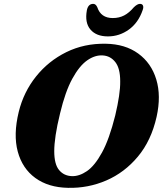

<svg xmlns="http://www.w3.org/2000/svg" viewBox="-20 -934 821 968"><path d="M513 -713.5Q611 -712 677 -664Q743 -616 768 -533.2Q793 -450.5 769.5 -345Q742.5 -225 675.2 -144.5Q608 -64 516 -24.2Q424 15.5 322.5 13Q223.5 11 158 -36.8Q92.5 -84.5 69.5 -169.8Q46.5 -255 74.5 -370Q99 -470 161.5 -548.2Q224 -626.5 314.2 -671Q404.5 -715.5 513 -713.5ZM342 -46Q379 -44.5 418.2 -71.2Q457.5 -98 494.2 -165Q531 -232 561 -352Q574 -407 580.2 -449.5Q586.5 -492 586 -524.5Q586 -589.5 561.5 -620.8Q537 -652 499 -654.5Q459.5 -657.5 419.8 -629.8Q380 -602 344.5 -537Q309 -472 283 -363Q267.5 -300 260.5 -252.8Q253.5 -205.5 253.5 -172Q253.5 -106 277.8 -76.8Q302 -47.5 342 -46ZM548.5 -843Q580.5 -843 606 -856.2Q631.5 -869.5 655 -897.5Q672.5 -914.5 685.5 -914.5Q697.5 -914.5 701 -905.5Q704.5 -896.5 699 -882.5Q677.5 -819.5 629.8 -785Q582 -750.5 524 -750.5Q465.5 -750.5 436 -785Q406.5 -819.5 418 -882.5Q424.5 -914.5 450 -914.5Q463 -914.5 470.5 -897.5Q488.5 -843 548.5 -843Z"/></svg>

Font: Fraunces 9pt S000
Style: Bold Italic
Weight: 700
Italic angle: -16°
Version: Version 1.000; ttfautohint (v1.8.3)